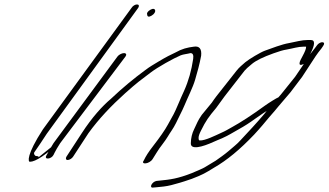

<svg xmlns="http://www.w3.org/2000/svg" viewBox="-20 -714 1479 864"><path d="M190.4 -112 602.2 -679C607.7 -688 604.6 -694 596.6 -694C588.6 -694 577.7 -688 572.2 -679L173.2 -132C98.1 -16 106.3 14 114.3 14C140.3 14 187.6 -17 260.2 -85L263.2 -94L153.2 -6C157.6 -11 144.1 -12 143.1 -12C136.1 -12 131.1 -22 134 -28C144.4 -43 172.6 -84 190.4 -112Z M508.9 -460 221 -70C215.6 -61 210.2 -52 204.7 -43L188 -13C178.6 6 211.6 2 220.9 -17L225.8 -27C230.8 -37 238.7 -51 251 -70L544.9 -460C550.8 -468 547.7 -475 538.1 -475C528.5 -475 514.8 -468 508.9 -460ZM656.6 -670C645.1 -663 639.7 -656 642.2 -649C642.8 -638 649.8 -636 662.8 -644C688.1 -659 680.5 -684 656.6 -670Z M309 -9 378.2 -115C424.4 -179 481.5 -239 542.8 -294C598.7 -344 612.4 -353 655.9 -386C689.3 -412 762.1 -452 793.1 -465C805.6 -470 822.1 -471 837.1 -475C848.1 -475 851.6 -466 849.3 -449C841.6 -397 828.5 -350 808.3 -305C800.5 -287 790.6 -267 782.3 -246C760.8 -196 764.9 -207 735.4 -153C721.8 -128 699.3 -96 669.1 -57C649.5 -32 635.9 -11 627.1 8C611.7 28 651.8 25 666.6 2C678.5 -16 692 -41 710.4 -64C721.7 -79 729.4 -90 734.1 -98C747.1 -120 759.6 -135 771.9 -160C785.2 -189 798.5 -212 809.8 -239C825 -276 848.2 -321 858 -355C868.2 -390 877.9 -424 885.1 -463C888.4 -494 877.3 -508 852.3 -504C822.4 -500 799.9 -495 768 -477C743.4 -465 726.7 -457 717.1 -451C708.2 -446 700.4 -441 691.5 -436C670.6 -423 655.1 -415 633 -398C582.4 -361 530.5 -318 478.8 -269C440.7 -237 394.2 -186 348.2 -115L279 -9C274.1 -1 276.6 6 284.6 6C292.6 6 304.1 -1 309 -9Z M1406.4 -510 1397.5 -498C1388.6 -486 1382.7 -480 1375.7 -470C1397.9 -513 1399.2 -534 1378.2 -534H1365.2C1337.2 -534 1312.3 -526 1279.9 -520C1249.4 -515 1199.7 -496 1172.2 -486C1152.5 -479 1100.6 -448 1083.9 -434C1071.4 -423 1055.3 -410 1044.6 -396L953.9 -281C945.6 -271 939.7 -261 933.1 -252L887.9 -197C867.5 -167 869.6 -165 853.3 -132C844.4 -114 839.1 -93 838.8 -70C836.7 -38 889.8 -52 942 -76C952.3 -81 966.3 -86 979.7 -92C1014.9 -108 1017.3 -112 1057.3 -134C1079.1 -146 1102.8 -161 1128.8 -180C1154.8 -199 1173.5 -210 1180.1 -215L1170 -202C1136.3 -162 1095.2 -118 1061.4 -82C1043.3 -62 1029.4 -53 1008.2 -34C990.7 -19 967.7 -3 950.7 9L901 39C893.1 44 871.2 53 843.3 65C779.1 90 747.1 94 695.7 99L685.2 100C663.7 103 648.9 133 669.4 130L680.9 129C702.9 127 727.9 125 750.8 119C785.8 109 787.6 110 842.5 91C892.2 72 905.5 64 942.5 41C1001.9 7 1060.6 -42 1123.4 -108C1150.5 -137 1172.8 -164 1190.9 -186C1210.7 -208 1223.8 -224 1232.7 -235L1287.3 -299L1339.5 -368L1400.3 -461C1407.7 -472 1416.6 -484 1426.5 -496L1434 -507C1440.9 -517 1439.8 -523 1431.3 -524C1423.8 -525 1411.4 -518 1406.4 -510ZM1253.1 -300C1247.2 -292 1240 -284 1232.9 -276C1229.9 -275 1226.3 -273 1222.8 -271L1206.1 -261C1192.9 -253 1182.8 -246 1172.7 -239C1112.2 -195 1062.5 -163 1024.3 -142C1002.5 -130 997.6 -126 972.8 -115C952.7 -106 901.8 -80 878.6 -82C874.9 -82 873.7 -86 873.6 -94C873.5 -102 877.7 -113 884.3 -126C906.4 -171 919.7 -189 952.5 -228L991.1 -281L1080.6 -396C1085.4 -402 1096.1 -412 1114.6 -427C1133 -442 1163.5 -457 1210.7 -474C1235.3 -483 1255.6 -489 1270 -491C1298.1 -496 1321.5 -504 1345.5 -504H1357.5C1358 -495 1352.1 -481 1341.3 -461C1328 -438 1316.9 -412 1347.1 -426L1307.7 -368Z"/></svg>

Font: MewTooHand
Style: UltimateItaWide
Weight: 400
Designer: Mew Too, Robert Jablonski
Version: Version 0.77